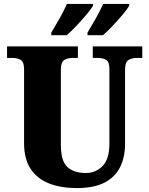

<svg xmlns="http://www.w3.org/2000/svg" viewBox="-20 -951 762 981"><path d="M372 10Q293 10 232.5 -13Q172 -36 137.5 -86.5Q103 -137 103 -219V-598Q103 -635 85.5 -645Q68 -655 43 -655H16V-714H378V-655H351Q326 -655 308.5 -644.5Q291 -634 291 -594V-210Q291 -128 324.5 -97.5Q358 -67 419 -67Q468 -67 503.5 -102Q539 -137 539 -218V-598Q539 -635 522.5 -645Q506 -655 481 -655H454V-714H707V-655H679Q654 -655 636.5 -644.5Q619 -634 619 -594V-216Q619 -149 594 -98Q569 -47 515 -18.5Q461 10 372 10ZM427 -784Q447 -817 469.5 -857Q492 -897 507 -931H640V-921Q630 -904 606 -875.5Q582 -847 554.5 -818Q527 -789 506 -771H427ZM242 -784Q262 -817 284.5 -857Q307 -897 322 -931H455V-921Q445 -904 421 -875.5Q397 -847 369.5 -818Q342 -789 321 -771H242Z"/></svg>

Font: Noto Serif SemiCondensed Black
Style: Regular
Weight: 900
Width: 4
Designer: Monotype Design Team
Foundry: Monotype Imaging Inc.
Version: Version 2.014; ttfautohint (v1.8.4.7-5d5b)